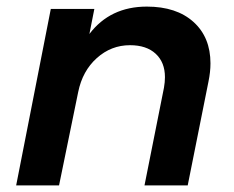

<svg xmlns="http://www.w3.org/2000/svg" viewBox="-20 -562 708 582"><path d="M618 -370Q618 -344 612 -315L549 0H418L477 -296Q480 -313 480 -328Q480 -373 452 -399Q424 -425 374 -425Q317 -425 273.5 -386Q230 -347 217 -283L159 0H29L134 -535H266L251 -459Q314 -542 425 -542Q515 -542 566.5 -495.5Q618 -449 618 -370Z"/></svg>

Font: Gontserrat Medium
Style: Italic
Weight: 500
Italic angle: -11.3°
Designer: Julieta Ulanovsky
Foundry: Julieta Ulanovsky
Version: Version 6.001